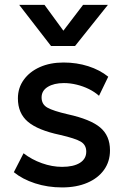

<svg xmlns="http://www.w3.org/2000/svg" viewBox="-20 -780 534 814"><path d="M243.3 14.6Q182.1 14.6 128.6 -2.8Q75.1 -20.2 38.7 -50L79.8 -130.2Q114.6 -103.3 157.8 -88Q201 -72.6 243.2 -72.6Q291.6 -72.6 318.7 -89.5Q345.7 -106.4 345.7 -137.1Q345.7 -165.8 322.2 -179.6Q298.8 -193.4 234.2 -208.2Q140.6 -228 98.3 -263.8Q55.9 -299.6 55.9 -362.8Q55.9 -407.5 80.8 -441.8Q105.6 -476.2 149.1 -495.6Q192.7 -515 249.4 -515Q305.1 -515 354.2 -499.3Q403.2 -483.6 438.9 -454.8L399.8 -373.9Q381.4 -390.3 357 -402.4Q332.6 -414.4 305.2 -421.1Q277.9 -427.8 250.8 -427.8Q208.9 -427.8 182.6 -411.7Q156.3 -395.6 156.3 -366.9Q156.3 -337.4 181.3 -323.5Q206.2 -309.6 267.3 -295.5Q363.4 -274.4 404.8 -239.5Q446.3 -204.7 446.3 -142.6Q446.3 -95 420.9 -59.7Q395.5 -24.4 349.8 -4.9Q304.1 14.6 243.3 14.6ZM196.3 -585 61.3 -759.5H168.6L248.7 -649.9L332.3 -759.5H437.6L298.2 -585Z"/></svg>

Font: Geologica Thin
Style: Regular
Weight: 100
Version: Version 1.010;gftools[0.9.28]